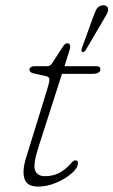

<svg xmlns="http://www.w3.org/2000/svg" viewBox="-20 -700 430 728"><path d="M155.5 -411 106.5 -422Q91.5 -425.5 91.5 -437Q91.5 -441.5 96.8 -445.2Q102 -449 108.5 -449H158.5Q170.5 -449 177.5 -460L219 -524Q226.5 -536 236 -536Q246 -536 246 -523Q246 -518 244 -511Q242 -504 239 -495L224.5 -449H345.5Q360.5 -449 360.5 -438Q360.5 -420 330.5 -420H215L125.5 -141Q104.5 -75.5 113.2 -53.8Q122 -32 151 -32Q180 -32 203.5 -43.8Q227 -55.5 250.5 -82Q256.5 -89 259.2 -90.5Q262 -92 266.5 -92Q275.5 -92 275.5 -82Q275.5 -63.5 251.8 -42.8Q228 -22 193.2 -7.2Q158.5 7.5 125 7.5Q82 7.5 72.8 -22.2Q63.5 -52 78.5 -100.5L159.5 -363Q167 -387 167.2 -397.8Q167.5 -408.5 155.5 -411ZM330.5 -628Q338 -649 344 -661.8Q350 -674.5 364 -679Q374 -681.5 381.2 -678.2Q388.5 -675 389.5 -667.5Q391 -658 384.8 -646.5Q378.5 -635 370.5 -621.5L304.5 -509.5Q299.5 -501.5 292.5 -503Q288.5 -504 288.8 -508Q289 -512 290 -516Z"/></svg>

Font: Fraunces 9pt SuperSoft Thin
Style: Italic
Weight: 100
Italic angle: -16°
Version: Version 1.000;[0bf87f6ff]